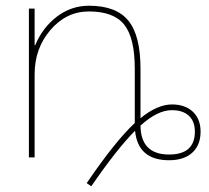

<svg xmlns="http://www.w3.org/2000/svg" viewBox="-20 -550 732 671"><path d="M452 -93Q389 -30 299 101L283 90Q383 -57 451 -120V-310Q451 -418 414 -464Q377 -510 291 -510Q212 -510 156.5 -445.5Q101 -381 101 -290V0H81V-520H101V-392H103Q129 -454 179 -492Q229 -530 291 -530Q386 -530 428.5 -478Q471 -426 471 -310V-137Q530 -185 581 -185Q627 -185 654 -159.5Q681 -134 681 -90Q681 -43 652 -16.5Q623 10 571 10Q462 10 452 -93ZM471 -111Q472 -10 571 -10Q661 -10 661 -90Q661 -126 640 -145.5Q619 -165 581 -165Q530 -165 471 -111Z"/></svg>

Font: Mplus 1p Thin
Style: Regular
Weight: 250
Version: Version 1.061